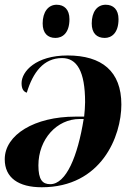

<svg xmlns="http://www.w3.org/2000/svg" viewBox="-21 -780 565 810"><path d="M421 -620C449 -620 479 -640 479 -699C479 -740 457 -760 425 -760C388 -760 366 -729 366 -681C366 -640 387 -620 421 -620ZM213 -620C242 -620 272 -640 272 -699C272 -740 250 -760 218 -760C182 -760 159 -729 159 -681C159 -640 180 -620 213 -620ZM264 -546C131 -546 70 -479 70 -429C70 -404 79 -393 92 -389C118 -475 163 -535 241 -535C303 -535 338 -480 338 -349C338 -336 336 -303 334 -288H297C126 -288 -1 -212 -1 -108C-1 -30 57 10 155 10C407 10 491 -205 491 -339C491 -479 409 -546 264 -546ZM315 -278H332C307 -121 258 -3 191 -3C158 -3 141 -22 141 -82C141 -193 219 -278 315 -278Z"/></svg>

Font: Noto Serif Display
Style: Bold Italic
Weight: 700
Italic angle: -12°
Designer: Monotype Design Team
Foundry: Monotype Imaging Inc.
Version: Version 2.009